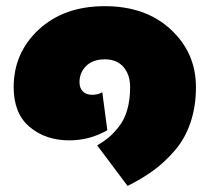

<svg xmlns="http://www.w3.org/2000/svg" viewBox="-20 -537 690 632"><path d="M25 -250Q25 -363.3 107.9 -440Q190.8 -516.7 325 -516.7Q459.2 -516.7 542.1 -440Q625 -363.3 625 -250Q625 -186.7 607.1 -133.8Q589.2 -80.8 555.8 -42.1Q522.5 -3.3 485.4 23.8Q448.3 50.8 400 75L300 -58.3Q322.5 -71.7 337.9 -84.6Q353.3 -97.5 371.2 -120Q389.2 -142.5 398.8 -175.4Q408.3 -208.3 408.3 -250Q408.3 -290.8 386.7 -316.2Q365 -341.7 325 -341.7Q285.8 -341.7 263.8 -320Q241.7 -298.3 241.7 -266.7Q241.7 -246.7 252.9 -235.8Q264.2 -225 283.3 -225Q293.3 -225 301.7 -227.1Q310 -229.2 313.3 -231.7L316.7 -233.3L333.3 -108.3Q275 -75 208.3 -75Q130 -75 77.5 -119.2Q25 -163.3 25 -250Z"/></svg>

Font: BoonTook
Style: Regular
Weight: 400
Designer: Sungsit Sawaiwan
Foundry: FontUni
Version: Version 3.0